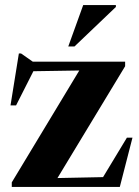

<svg xmlns="http://www.w3.org/2000/svg" viewBox="-20 -738 550 758"><path d="M26.5 0V-18L306.5 -482L374.5 -461L61 -456L123 -479L43.5 -322H21.5L54.5 -527H63L109.5 -494.5H474V-476.5L189 -5.5L105.5 -33L424 -39.5L371 -12.5L481 -194.5H503L453 0ZM249.5 -554.5 308.5 -718H437.5V-710.5L274 -554.5Z"/></svg>

Font: Newsreader 60pt
Style: Bold
Weight: 700
Designer: Hugues Gentile
Foundry: Production Type
Version: Version 1.003